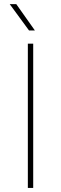

<svg xmlns="http://www.w3.org/2000/svg" viewBox="-20 -926 301 946"><path d="M143.6 -710.9V0H117.2V-710.9ZM60.1 -905.8 151.9 -775.9H123L27.8 -905.8Z"/></svg>

Font: Vazirmatn RD FD Thin
Style: Regular
Weight: 100
Designer: Saber Rastikerdar
Foundry: Saber Rastikerdar
Version: Version 33.003